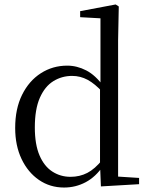

<svg xmlns="http://www.w3.org/2000/svg" viewBox="-20 -825 669 860"><path d="M267 15Q204 15 154.5 -19Q105 -53 76.5 -113Q48 -173 48 -252Q48 -338 79 -400.5Q110 -463 163 -497Q216 -531 281 -531Q325 -531 366.5 -509.5Q408 -488 444 -438H453L441 -411Q405 -450 372.5 -467.5Q340 -485 303 -485Q257 -485 219 -461.5Q181 -438 158.5 -387Q136 -336 136 -254Q136 -178 157 -129Q178 -80 214.5 -56.5Q251 -33 296 -33Q337 -33 371 -50.5Q405 -68 439 -110L452 -82H442Q409 -33 364 -9Q319 15 267 15ZM432 10 428 -89V-92V-431L430 -440V-743L339 -748V-775L498 -805L512 -796L509 -644V-34L603 -28V0Z"/></svg>

Font: Noto Serif SC ExtraLight
Style: Regular
Weight: 400
Version: Version 2.002-H1;hotconv 1.1.0;makeotfexe 2.6.0